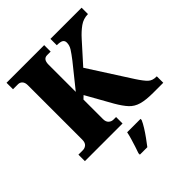

<svg xmlns="http://www.w3.org/2000/svg" viewBox="-251 -865 1237 1237"><g transform="rotate(-45 367.0 -246.5)"><path d="M20 0V-59H60Q79 -59 92.5 -71Q106 -83 106 -111V-606Q106 -630 94.5 -642.5Q83 -655 66 -655H20V-714H363V-655H331Q294 -655 294 -605V-357L421 -515Q448 -550 463 -573.5Q478 -597 478 -622Q478 -640 465 -648Q452 -656 420 -656V-714H704V-656Q662 -656 628 -631.5Q594 -607 562 -571L438 -433L622 -146Q654 -97 674.5 -78Q695 -59 728 -59H734V0H643Q576 0 536 -11.5Q496 -23 470 -51Q444 -79 415 -129L315 -307L294 -287V-109Q294 -84 307.5 -71.5Q321 -59 340 -59H363V0ZM300 208Q307 189 315.5 162.5Q324 136 332 109Q340 82 344 61H466V71Q457 92 440.5 118.5Q424 145 404.5 172Q385 199 368 221H300Z"/></g></svg>

Font: Noto Serif Armenian SemiCondensed Black
Style: Regular
Weight: 900
Width: 4
Designer: Monotype Design Team
Foundry: Monotype Imaging Inc.
Version: Version 2.008; ttfautohint (v1.8.4.7-5d5b)